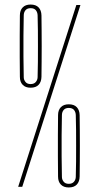

<svg xmlns="http://www.w3.org/2000/svg" viewBox="-20 -822 434 845"><path d="M60 0 316 -800H334L78 0ZM282.5 3Q260 3 247.8 -9.8Q235.5 -22.5 235.5 -45Q235 -88.5 234.8 -134.2Q234.5 -180 234.8 -225.8Q235 -271.5 235.5 -315Q235.5 -337.5 247.8 -350.2Q260 -363 282.5 -363Q306 -363 318 -350.2Q330 -337.5 330.5 -315Q331 -282.5 331.2 -248.5Q331.5 -214.5 331.5 -180Q331.5 -145.5 331.2 -111.5Q331 -77.5 330.5 -45Q330 -22.5 318 -9.8Q306 3 282.5 3ZM282.5 -13Q297.5 -13 305.2 -21.8Q313 -30.5 313.5 -43Q314.5 -76.5 314.8 -110.8Q315 -145 315 -179.8Q315 -214.5 314.8 -248.8Q314.5 -283 313.5 -316Q313 -329 305.8 -338Q298.5 -347 282.5 -347Q267.5 -347 260 -337.8Q252.5 -328.5 252.5 -315Q251.5 -271.5 251.2 -225.8Q251 -180 251.2 -133.8Q251.5 -87.5 252.5 -43Q252.5 -32 260 -22.5Q267.5 -13 282.5 -13ZM114.5 -436Q92 -436 79.8 -448.8Q67.5 -461.5 67.5 -484Q67 -527.5 66.8 -573.2Q66.5 -619 66.8 -664.8Q67 -710.5 67.5 -754Q67.5 -776.5 79.8 -789.2Q92 -802 114.5 -802Q138 -802 150 -789.2Q162 -776.5 162.5 -754Q163 -721.5 163.2 -687.5Q163.5 -653.5 163.5 -619Q163.5 -584.5 163.2 -550.5Q163 -516.5 162.5 -484Q162 -461.5 150 -448.8Q138 -436 114.5 -436ZM114.5 -452Q129.5 -452 137.2 -460.8Q145 -469.5 145.5 -482Q146.5 -515.5 146.8 -549.8Q147 -584 147 -618.8Q147 -653.5 146.8 -687.8Q146.5 -722 145.5 -755Q145 -768 137.8 -777Q130.5 -786 114.5 -786Q99.5 -786 92 -776.8Q84.5 -767.5 84.5 -754Q83.5 -710.5 83.2 -664.8Q83 -619 83.2 -572.8Q83.5 -526.5 84.5 -482Q84.5 -471 92 -461.5Q99.5 -452 114.5 -452Z"/></svg>

Font: Big Shoulders Display Thin Thin
Style: Regular
Weight: 250
Version: Version 2.002